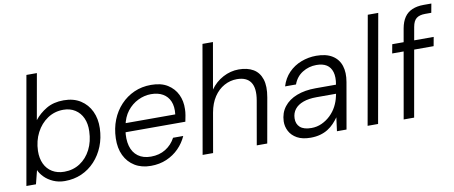

<svg xmlns="http://www.w3.org/2000/svg" viewBox="-65 -986 2990 1264"><g transform="rotate(-10 1430.0 -354.0)"><path d="M282 12Q240 12 205 -3.5Q170 -19 146.5 -43Q123 -67 113 -91L90 0H26L153 -720H223L169 -415Q201 -456 249 -484.5Q297 -513 365 -513Q431 -513 477 -483.5Q523 -454 546.5 -404Q570 -354 568 -291Q566 -226 544 -171Q522 -116 483.5 -74.5Q445 -33 394 -10.5Q343 12 282 12ZM289 -49Q348 -49 394 -79Q440 -109 467 -162Q494 -215 496 -283Q498 -333 481 -371Q464 -409 430.5 -430.5Q397 -452 352 -452Q293 -452 246 -420.5Q199 -389 171 -335Q143 -281 141 -214Q140 -164 157.5 -127Q175 -90 209 -69.5Q243 -49 289 -49Z M857 12Q795 12 750 -15.5Q705 -43 681.5 -92Q658 -141 660 -207Q662 -273 684 -328.5Q706 -384 745 -425.5Q784 -467 835.5 -490Q887 -513 949 -513Q1016 -513 1059 -486Q1102 -459 1123 -415Q1144 -371 1142 -317Q1142 -299 1138 -276Q1134 -253 1130 -235H716L726 -294H1073Q1079 -346 1064 -381Q1049 -416 1017 -434.5Q985 -453 938 -453Q894 -453 851.5 -432.5Q809 -412 778.5 -373Q748 -334 737 -275L732 -249Q723 -189 735.5 -143.5Q748 -98 782 -73Q816 -48 868 -48Q924 -48 966 -74Q1008 -100 1032 -145H1100Q1080 -100 1045 -64.5Q1010 -29 962.5 -8.5Q915 12 857 12Z M1204 0 1330 -720H1400L1346 -412Q1379 -459 1429.5 -486Q1480 -513 1535 -513Q1593 -513 1632 -490Q1671 -467 1686.5 -419.5Q1702 -372 1689 -299L1636 0H1566L1617 -291Q1631 -372 1604 -412Q1577 -452 1512 -452Q1467 -452 1427 -430Q1387 -408 1359 -366Q1331 -324 1320 -263L1274 0Z M1925 12Q1870 12 1835 -7.5Q1800 -27 1783.5 -58.5Q1767 -90 1768 -125Q1770 -181 1801 -221Q1832 -261 1886.5 -282Q1941 -303 2013 -303H2149Q2158 -353 2148 -386.5Q2138 -420 2112 -436.5Q2086 -453 2044 -453Q1993 -453 1950.5 -426.5Q1908 -400 1890 -350H1817Q1833 -403 1868.5 -439.5Q1904 -476 1952.5 -494.5Q2001 -513 2053 -513Q2119 -513 2160 -487.5Q2201 -462 2216 -416Q2231 -370 2220 -308L2166 0H2102L2114 -91Q2100 -71 2082 -52Q2064 -33 2041 -18.5Q2018 -4 1989 4Q1960 12 1925 12ZM1941 -50Q1978 -50 2010.5 -65Q2043 -80 2069 -105Q2095 -130 2111.5 -161.5Q2128 -193 2135 -226L2139 -244H2008Q1956 -244 1919 -230.5Q1882 -217 1862.5 -192Q1843 -167 1842 -132Q1841 -94 1865.5 -72Q1890 -50 1941 -50Z M2307 0 2435 -720H2505L2377 0Z M2548 0 2652 -591Q2660 -635 2679.5 -663.5Q2699 -692 2731.5 -706Q2764 -720 2808 -720H2860L2849 -660H2808Q2770 -660 2749.5 -644Q2729 -628 2722 -588L2618 0ZM2549 -441 2560 -501H2837L2826 -441Z"/></g></svg>

Font: DM Sans 18pt Light
Style: Italic
Weight: 300
Italic angle: -10°
Designer: Colophon Foundry, Jonny Pinhorn
Foundry: Colophon Foundry
Version: Version 4.004;gftools[0.9.30]